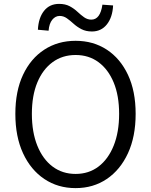

<svg xmlns="http://www.w3.org/2000/svg" viewBox="-20 -955 777 988"><path d="M369 13Q278 13 208 -34Q138 -81 98.5 -166.5Q59 -252 59 -369Q59 -486 98.5 -570Q138 -654 208 -699.5Q278 -745 369 -745Q460 -745 529.5 -699.5Q599 -654 638.5 -570Q678 -486 678 -369Q678 -252 638.5 -166.5Q599 -81 529.5 -34Q460 13 369 13ZM369 -60Q437 -60 487 -98Q537 -136 565 -205.5Q593 -275 593 -369Q593 -463 565 -530.5Q537 -598 487 -635Q437 -672 369 -672Q301 -672 250.5 -635Q200 -598 172 -530.5Q144 -463 144 -369Q144 -275 172 -205.5Q200 -136 250.5 -98Q301 -60 369 -60ZM453 -793Q422 -793 399 -805Q376 -817 358.5 -833Q341 -849 324 -861Q307 -873 287 -873Q265 -873 249 -853.5Q233 -834 230 -797L175 -802Q178 -863 206.5 -899Q235 -935 284 -935Q316 -935 338.5 -923Q361 -911 378.5 -894.5Q396 -878 413 -866Q430 -854 450 -854Q496 -854 507 -931L562 -927Q559 -866 530 -829.5Q501 -793 453 -793Z"/></svg>

Font: Source Han Sans SC Normal
Style: Regular
Weight: 350
Designer: Ryoko NISHIZUKA 西塚涼子 (kana, bopomofo & ideographs); Paul D. Hunt (Latin, Greek & Cyrillic); Sandoll Communications 산돌커뮤니
Foundry: Adobe
Version: Version 2.004;hotconv 1.0.118;makeotfexe 2.5.65603